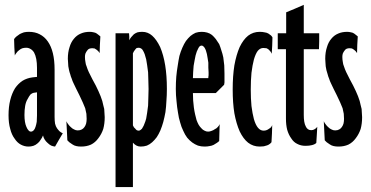

<svg xmlns="http://www.w3.org/2000/svg" viewBox="-20 -588 1502 778"><path d="M129.9 -120.1Q129.9 -120.1 129.9 -120.1Q129.9 -120.1 129.9 -120.1Q129.9 -105.5 128.9 -94.7Q127 -83 124 -74.2Q121.1 -64.5 116.2 -59.6Q111.3 -54.7 105.5 -54.7Q105.5 -54.7 105.5 -54.7Q105.5 -54.7 105.5 -54.7Q99.6 -54.7 95.7 -59.6Q90.8 -64.5 86.9 -74.2Q83 -83 81.1 -94.7Q79.1 -107.4 79.1 -122.1Q79.1 -122.1 79.1 -122.1Q79.1 -122.1 79.1 -122.1Q79.1 -142.6 82 -159.2Q85 -175.8 91.8 -186.5Q97.7 -198.2 103.5 -205.1Q110.4 -210.9 116.2 -211.9Q116.2 -211.9 123 -212.9Q129.9 -213.9 129.9 -213.9Q129.9 -213.9 129.9 -167Q129.9 -120.1 129.9 -120.1ZM234.4 -47.9Q234.4 -47.9 234.4 -47.9Q234.4 -47.9 234.4 -47.9Q227.5 -50.8 221.7 -55.7Q215.8 -61.5 210.9 -68.4Q206.1 -75.2 203.1 -86.9Q201.2 -98.6 201.2 -114.3Q201.2 -114.3 201.2 -138.7Q201.2 -163.1 201.2 -195.3Q201.2 -234.4 201.2 -270.5Q201.2 -305.7 201.2 -305.7Q201.2 -305.7 201.2 -305.7Q201.2 -305.7 201.2 -305.7Q201.2 -343.8 194.3 -372.1Q187.5 -400.4 173.8 -419.9Q160.2 -439.5 140.6 -449.2Q122.1 -459 96.7 -459Q96.7 -459 96.7 -459Q96.7 -459 96.7 -459Q86.9 -459 77.1 -457Q68.4 -454.1 60.5 -450.2Q52.7 -445.3 46.9 -440.4Q41 -435.5 37.1 -429.7Q37.1 -429.7 38.1 -396.5Q40 -363.3 40 -363.3Q40 -363.3 40 -363.3Q40 -363.3 40 -363.3Q42 -368.2 46.9 -374Q50.8 -379.9 57.6 -384.8Q64.5 -390.6 71.3 -392.6Q78.1 -394.5 85.9 -394.5Q85.9 -394.5 85.9 -394.5Q85.9 -394.5 85.9 -394.5Q95.7 -394.5 103.5 -389.6Q112.3 -384.8 118.2 -375Q124 -364.3 127 -348.6Q129.9 -333 129.9 -313.5Q129.9 -313.5 129.9 -294.9Q129.9 -276.4 129.9 -276.4Q129.9 -276.4 120.1 -275.4Q111.3 -274.4 111.3 -274.4Q111.3 -274.4 111.3 -274.4Q111.3 -274.4 111.3 -274.4Q88.9 -271.5 71.3 -260.7Q53.7 -249 41 -230.5Q28.3 -210 21.5 -182.6Q14.6 -155.3 14.6 -121.1Q14.6 -121.1 14.6 -121.1Q14.6 -121.1 14.6 -121.1Q14.6 -88.9 21.5 -65.4Q27.3 -42 39.1 -26.4Q49.8 -9.8 64.5 -2Q79.1 5.9 95.7 5.9Q95.7 5.9 95.7 5.9Q95.7 5.9 95.7 5.9Q105.5 5.9 115.2 2.9Q124 0 131.8 -6.8Q139.6 -12.7 144.5 -21.5Q150.4 -29.3 154.3 -39.1Q154.3 -39.1 154.3 -39.1Q154.3 -39.1 154.3 -39.1Q156.2 -30.3 161.1 -22.5Q166 -14.6 172.9 -8.8Q179.7 -2 187.5 2Q194.3 4.9 203.1 5.9Q203.1 5.9 218.8 -21.5Q234.4 -47.9 234.4 -47.9Z M404.3 -113.3Q404.3 -121.1 403.3 -129.9Q403.3 -137.7 402.3 -146.5Q400.4 -153.3 398.4 -162.1Q396.5 -169.9 394.5 -178.7Q391.6 -188.5 387.7 -198.2Q383.8 -208 378.9 -218.8Q374 -229.5 368.2 -241.2Q361.3 -253.9 354.5 -266.6Q354.5 -266.6 354.5 -266.6Q354.5 -266.6 354.5 -266.6Q345.7 -283.2 339.8 -295.9Q334 -308.6 331.1 -318.4Q327.1 -327.1 326.2 -336.9Q324.2 -346.7 324.2 -357.4Q324.2 -357.4 324.2 -357.4Q324.2 -357.4 324.2 -357.4Q324.2 -365.2 326.2 -371.1Q329.1 -377.9 333 -382.8Q336.9 -388.7 341.8 -390.6Q347.7 -392.6 353.5 -392.6Q353.5 -392.6 353.5 -392.6Q353.5 -392.6 353.5 -392.6Q358.4 -392.6 363.3 -391.6Q367.2 -389.6 371.1 -386.7Q375 -383.8 377.9 -380.9Q380.9 -377 383.8 -373Q383.8 -373 384.8 -406.2Q386.7 -440.4 386.7 -440.4Q386.7 -440.4 386.7 -440.4Q386.7 -440.4 386.7 -440.4Q384.8 -442.4 380.9 -445.3Q377.9 -448.2 372.1 -452.1Q366.2 -456.1 359.4 -457Q351.6 -459 343.8 -459Q343.8 -459 343.8 -459Q343.8 -459 343.8 -459Q323.2 -459 307.6 -452.1Q291 -445.3 279.3 -430.7Q267.6 -417 261.7 -396.5Q254.9 -376 254.9 -349.6Q254.9 -349.6 254.9 -349.6Q254.9 -349.6 254.9 -349.6Q254.9 -341.8 255.9 -334Q256.8 -326.2 256.8 -319.3Q257.8 -311.5 259.8 -303.7Q261.7 -294.9 264.6 -287.1Q266.6 -278.3 270.5 -269.5Q273.4 -259.8 278.3 -250Q283.2 -239.3 289.1 -227.5Q294.9 -215.8 301.8 -202.1Q301.8 -202.1 301.8 -202.1Q301.8 -202.1 301.8 -202.1Q309.6 -186.5 315.4 -172.9Q321.3 -159.2 325.2 -149.4Q328.1 -137.7 330.1 -127Q331.1 -116.2 331.1 -106.4Q331.1 -106.4 331.1 -106.4Q331.1 -106.4 331.1 -106.4Q331.1 -96.7 329.1 -87.9Q327.1 -80.1 322.3 -73.2Q317.4 -66.4 311.5 -63.5Q304.7 -59.6 294.9 -59.6Q294.9 -59.6 294.9 -59.6Q294.9 -59.6 294.9 -59.6Q287.1 -59.6 280.3 -63.5Q273.4 -66.4 267.6 -72.3Q261.7 -77.1 256.8 -84Q252 -89.8 249 -96.7Q249 -96.7 251 -58.6Q252.9 -19.5 252.9 -19.5Q252.9 -19.5 252.9 -19.5Q252.9 -19.5 252.9 -19.5Q255.9 -16.6 260.7 -11.7Q265.6 -7.8 273.4 -2.9Q280.3 2 289.1 3.9Q297.9 5.9 308.6 5.9Q308.6 5.9 308.6 5.9Q308.6 5.9 308.6 5.9Q331.1 5.9 348.6 -2Q366.2 -10.7 378.9 -28.3Q391.6 -44.9 398.4 -65.4Q404.3 -86.9 404.3 -113.3Q404.3 -113.3 404.3 -113.3Q404.3 -113.3 404.3 -113.3Z M582 -227.5Q582 -209 581.1 -192.4Q581.1 -175.8 580.1 -160.2Q578.1 -144.5 576.2 -130.9Q574.2 -118.2 572.3 -107.4Q569.3 -95.7 565.4 -86.9Q562.5 -78.1 558.6 -72.3Q555.7 -65.4 550.8 -62.5Q546.9 -58.6 542 -58.6Q542 -58.6 542 -58.6Q542 -58.6 542 -58.6Q538.1 -58.6 534.2 -60.5Q531.2 -62.5 528.3 -66.4Q525.4 -69.3 522.5 -72.3Q520.5 -76.2 518.6 -80.1Q518.6 -80.1 518.6 -117.2Q518.6 -155.3 518.6 -204.1Q518.6 -263.7 518.6 -317.4Q518.6 -372.1 518.6 -372.1Q518.6 -372.1 518.6 -372.1Q518.6 -372.1 518.6 -372.1Q520.5 -376 522.5 -379.9Q525.4 -383.8 528.3 -387.7Q531.2 -391.6 534.2 -393.6Q538.1 -394.5 542 -394.5Q542 -394.5 542 -394.5Q542 -394.5 542 -394.5Q546.9 -394.5 551.8 -391.6Q556.6 -388.7 559.6 -382.8Q563.5 -376 566.4 -368.2Q569.3 -359.4 572.3 -347.7Q574.2 -336.9 576.2 -324.2Q578.1 -310.5 580.1 -294.9Q581.1 -279.3 581.1 -262.7Q582 -246.1 582 -227.5Q582 -227.5 582 -227.5Q582 -227.5 582 -227.5ZM656.2 -227.5Q656.2 -281.2 649.4 -323.2Q642.6 -365.2 628.9 -397.5Q614.3 -427.7 596.7 -443.4Q579.1 -459 556.6 -459Q556.6 -459 556.6 -459Q556.6 -459 556.6 -459Q545.9 -459 537.1 -457Q529.3 -454.1 522.5 -449.2Q516.6 -443.4 511.7 -437.5Q506.8 -431.6 503.9 -424.8Q503.9 -424.8 503.9 -439.5Q502.9 -453.1 502.9 -453.1Q502.9 -453.1 475.6 -453.1Q448.2 -453.1 448.2 -453.1Q448.2 -453.1 448.2 -417Q448.2 -380.9 448.2 -324.2Q448.2 -293.9 448.2 -258.8Q448.2 -224.6 448.2 -188.5Q448.2 -143.6 448.2 -98.6Q448.2 -53.7 448.2 -11.7Q448.2 64.5 448.2 117.2Q448.2 169.9 448.2 169.9Q448.2 169.9 483.4 169.9Q518.6 169.9 518.6 169.9Q518.6 169.9 518.6 136.7Q518.6 103.5 518.6 66.4Q518.6 36.1 518.6 13.7Q518.6 -9.8 518.6 -9.8Q518.6 -9.8 518.6 -9.8Q518.6 -9.8 518.6 -9.8Q525.4 -2 533.2 2Q541 5.9 549.8 5.9Q549.8 5.9 549.8 5.9Q549.8 5.9 549.8 5.9Q563.5 5.9 575.2 2Q586.9 -2.9 596.7 -11.7Q606.4 -20.5 615.2 -32.2Q623 -43.9 629.9 -59.6Q636.7 -76.2 641.6 -93.8Q646.5 -112.3 650.4 -133.8Q653.3 -155.3 654.3 -178.7Q656.2 -202.1 656.2 -227.5Q656.2 -227.5 656.2 -227.5Q656.2 -227.5 656.2 -227.5Z M825.2 -294.9Q825.2 -293.9 825.2 -290Q825.2 -287.1 825.2 -283.2Q824.2 -278.3 824.2 -275.4Q824.2 -272.5 824.2 -271.5Q824.2 -271.5 793 -271.5Q761.7 -271.5 761.7 -271.5Q761.7 -271.5 761.7 -271.5Q761.7 -271.5 761.7 -271.5Q761.7 -284.2 762.7 -295.9Q763.7 -308.6 764.6 -321.3Q766.6 -333 768.6 -343.8Q770.5 -353.5 772.5 -363.3Q775.4 -372.1 777.3 -378.9Q780.3 -386.7 783.2 -391.6Q786.1 -397.5 789.1 -400.4Q793 -403.3 796.9 -403.3Q796.9 -403.3 796.9 -403.3Q796.9 -403.3 796.9 -403.3Q800.8 -403.3 803.7 -400.4Q806.6 -398.4 809.6 -393.6Q812.5 -388.7 814.5 -382.8Q816.4 -377 818.4 -369.1Q820.3 -360.4 821.3 -352.5Q823.2 -343.8 824.2 -334Q824.2 -324.2 824.2 -314.5Q825.2 -304.7 825.2 -294.9Q825.2 -294.9 825.2 -294.9Q825.2 -294.9 825.2 -294.9ZM889.6 -290Q889.6 -307.6 888.7 -323.2Q886.7 -338.9 884.8 -355.5Q881.8 -370.1 877 -383.8Q873 -397.5 868.2 -409.2Q861.3 -419.9 854.5 -429.7Q846.7 -439.5 838.9 -446.3Q830.1 -453.1 819.3 -456.1Q808.6 -459 796.9 -459Q796.9 -459 796.9 -459Q796.9 -459 796.9 -459Q784.2 -459 772.5 -455.1Q761.7 -450.2 752 -442.4Q742.2 -433.6 733.4 -421.9Q725.6 -410.2 718.8 -394.5Q711.9 -378.9 707 -361.3Q703.1 -342.8 700.2 -322.3Q696.3 -299.8 694.3 -277.3Q692.4 -253.9 692.4 -227.5Q692.4 -227.5 692.4 -227.5Q692.4 -227.5 692.4 -227.5Q692.4 -202.1 695.3 -177.7Q697.3 -153.3 701.2 -131.8Q704.1 -110.4 710 -91.8Q714.8 -73.2 722.7 -57.6Q729.5 -42 738.3 -30.3Q747.1 -19.5 758.8 -10.7Q769.5 -2.9 782.2 2Q794.9 5.9 808.6 5.9Q808.6 5.9 808.6 5.9Q808.6 5.9 808.6 5.9Q820.3 5.9 829.1 3.9Q837.9 2.9 845.7 -1Q852.5 -4.9 858.4 -8.8Q864.3 -12.7 868.2 -16.6Q868.2 -16.6 869.1 -50.8Q870.1 -85 870.1 -85Q870.1 -85 870.1 -85Q870.1 -85 870.1 -85Q867.2 -78.1 862.3 -73.2Q857.4 -67.4 850.6 -64.5Q843.8 -59.6 836.9 -57.6Q830.1 -54.7 823.2 -54.7Q823.2 -54.7 823.2 -54.7Q823.2 -54.7 823.2 -54.7Q815.4 -54.7 808.6 -58.6Q801.8 -61.5 795.9 -68.4Q790 -74.2 785.2 -82Q780.3 -90.8 776.4 -101.6Q773.4 -112.3 770.5 -125Q767.6 -137.7 765.6 -152.3Q763.7 -166 762.7 -180.7Q761.7 -195.3 761.7 -210.9Q761.7 -210.9 808.6 -210.9Q854.5 -210.9 854.5 -210.9Q854.5 -210.9 871.1 -227.5Q887.7 -244.1 887.7 -244.1Q887.7 -244.1 887.7 -244.1Q887.7 -244.1 887.7 -244.1Q888.7 -245.1 888.7 -248Q888.7 -250 889.6 -253.9Q889.6 -256.8 889.6 -259.8Q889.6 -263.7 889.6 -266.6Q889.6 -270.5 889.6 -274.4Q889.6 -277.3 889.6 -281.2Q889.6 -284.2 889.6 -286.1Q889.6 -288.1 889.6 -290Q889.6 -290 889.6 -290Q889.6 -290 889.6 -290Z M1084 -436.5Q1084 -436.5 1084 -436.5Q1084 -436.5 1084 -436.5Q1082 -440.4 1078.1 -444.3Q1073.2 -448.2 1067.4 -452.1Q1060.5 -456.1 1051.8 -457Q1043.9 -459 1032.2 -459Q1032.2 -459 1032.2 -459Q1032.2 -459 1032.2 -459Q1005.9 -459 985.4 -443.4Q965.8 -427.7 951.2 -397.5Q937.5 -366.2 929.7 -323.2Q922.9 -280.3 922.9 -225.6Q922.9 -225.6 922.9 -225.6Q922.9 -225.6 922.9 -225.6Q922.9 -170.9 929.7 -128.9Q937.5 -86.9 951.2 -55.7Q965.8 -25.4 985.4 -9.8Q1005.9 5.9 1032.2 5.9Q1032.2 5.9 1032.2 5.9Q1032.2 5.9 1032.2 5.9Q1041 5.9 1048.8 4.9Q1056.6 2.9 1062.5 1Q1068.4 -1 1073.2 -4.9Q1077.1 -7.8 1080.1 -11.7Q1080.1 -11.7 1082 -46.9Q1083 -81.1 1083 -81.1Q1083 -81.1 1083 -81.1Q1083 -81.1 1083 -81.1Q1081.1 -76.2 1078.1 -72.3Q1075.2 -69.3 1070.3 -66.4Q1065.4 -62.5 1059.6 -60.5Q1054.7 -58.6 1047.9 -58.6Q1047.9 -58.6 1047.9 -58.6Q1047.9 -58.6 1047.9 -58.6Q1035.2 -58.6 1025.4 -70.3Q1015.6 -82 1008.8 -105.5Q1002.9 -127.9 999 -158.2Q996.1 -188.5 996.1 -224.6Q996.1 -224.6 996.1 -224.6Q996.1 -224.6 996.1 -224.6Q996.1 -262.7 999 -293Q1002.9 -324.2 1008.8 -346.7Q1015.6 -370.1 1024.4 -381.8Q1034.2 -393.6 1046.9 -393.6Q1046.9 -393.6 1046.9 -393.6Q1046.9 -393.6 1046.9 -393.6Q1053.7 -393.6 1059.6 -392.6Q1064.5 -390.6 1069.3 -386.7Q1073.2 -382.8 1076.2 -378.9Q1079.1 -375 1081.1 -370.1Q1081.1 -370.1 1083 -403.3Q1084 -436.5 1084 -436.5Z M1273.4 -453.1Q1273.4 -453.1 1242.2 -453.1Q1210.9 -453.1 1210.9 -453.1Q1210.9 -453.1 1210.9 -467.8Q1210.9 -482.4 1210.9 -502Q1210.9 -525.4 1210.9 -546.9Q1210.9 -568.4 1210.9 -568.4Q1210.9 -568.4 1174.8 -552.7Q1139.6 -538.1 1139.6 -538.1Q1139.6 -538.1 1139.6 -495.1Q1139.6 -453.1 1139.6 -453.1Q1139.6 -453.1 1123 -453.1Q1105.5 -453.1 1105.5 -453.1Q1105.5 -453.1 1105.5 -420.9Q1105.5 -388.7 1105.5 -388.7Q1105.5 -388.7 1122.1 -388.7Q1138.7 -388.7 1138.7 -388.7Q1138.7 -388.7 1138.7 -352.5Q1138.7 -316.4 1138.7 -269.5Q1138.7 -210.9 1138.7 -159.2Q1138.7 -107.4 1138.7 -107.4Q1138.7 -107.4 1138.7 -107.4Q1138.7 -107.4 1138.7 -107.4Q1138.7 -82 1143.6 -62.5Q1149.4 -42 1160.2 -27.3Q1169.9 -11.7 1184.6 -4.9Q1199.2 2.9 1217.8 2.9Q1217.8 2.9 1217.8 2.9Q1217.8 2.9 1217.8 2.9Q1233.4 2.9 1244.1 0Q1255.9 -2.9 1261.7 -8.8Q1261.7 -8.8 1263.7 -41Q1265.6 -74.2 1265.6 -74.2Q1265.6 -74.2 1265.6 -74.2Q1265.6 -74.2 1265.6 -74.2Q1260.7 -67.4 1254.9 -64.5Q1249 -60.5 1241.2 -60.5Q1241.2 -60.5 1241.2 -60.5Q1241.2 -60.5 1241.2 -60.5Q1225.6 -60.5 1218.8 -76.2Q1210.9 -90.8 1210.9 -122.1Q1210.9 -122.1 1210.9 -156.2Q1210.9 -190.4 1210.9 -235.4Q1210.9 -290 1210.9 -339.8Q1210.9 -388.7 1210.9 -388.7Q1210.9 -388.7 1241.2 -388.7Q1272.5 -388.7 1272.5 -388.7Q1272.5 -388.7 1273.4 -420.9Q1273.4 -453.1 1273.4 -453.1Z M1447.3 -113.3Q1447.3 -121.1 1446.3 -129.9Q1446.3 -137.7 1445.3 -146.5Q1443.4 -153.3 1441.4 -162.1Q1439.5 -169.9 1437.5 -178.7Q1434.6 -188.5 1430.7 -198.2Q1426.8 -208 1421.9 -218.8Q1417 -229.5 1411.1 -241.2Q1404.3 -253.9 1397.5 -266.6Q1397.5 -266.6 1397.5 -266.6Q1397.5 -266.6 1397.5 -266.6Q1388.7 -283.2 1382.8 -295.9Q1377 -308.6 1374 -318.4Q1370.1 -327.1 1369.1 -336.9Q1367.2 -346.7 1367.2 -357.4Q1367.2 -357.4 1367.2 -357.4Q1367.2 -357.4 1367.2 -357.4Q1367.2 -365.2 1369.1 -371.1Q1372.1 -377.9 1376 -382.8Q1379.9 -388.7 1384.8 -390.6Q1390.6 -392.6 1396.5 -392.6Q1396.5 -392.6 1396.5 -392.6Q1396.5 -392.6 1396.5 -392.6Q1401.4 -392.6 1406.2 -391.6Q1410.2 -389.6 1414.1 -386.7Q1418 -383.8 1420.9 -380.9Q1423.8 -377 1426.8 -373Q1426.8 -373 1427.7 -406.2Q1429.7 -440.4 1429.7 -440.4Q1429.7 -440.4 1429.7 -440.4Q1429.7 -440.4 1429.7 -440.4Q1427.7 -442.4 1423.8 -445.3Q1420.9 -448.2 1415 -452.1Q1409.2 -456.1 1402.3 -457Q1394.5 -459 1386.7 -459Q1386.7 -459 1386.7 -459Q1386.7 -459 1386.7 -459Q1366.2 -459 1350.6 -452.1Q1334 -445.3 1322.3 -430.7Q1310.5 -417 1304.7 -396.5Q1297.9 -376 1297.9 -349.6Q1297.9 -349.6 1297.9 -349.6Q1297.9 -349.6 1297.9 -349.6Q1297.9 -341.8 1298.8 -334Q1299.8 -326.2 1299.8 -319.3Q1300.8 -311.5 1302.7 -303.7Q1304.7 -294.9 1307.6 -287.1Q1309.6 -278.3 1313.5 -269.5Q1316.4 -259.8 1321.3 -250Q1326.2 -239.3 1332 -227.5Q1337.9 -215.8 1344.7 -202.1Q1344.7 -202.1 1344.7 -202.1Q1344.7 -202.1 1344.7 -202.1Q1352.5 -186.5 1358.4 -172.9Q1364.3 -159.2 1368.2 -149.4Q1371.1 -137.7 1373 -127Q1374 -116.2 1374 -106.4Q1374 -106.4 1374 -106.4Q1374 -106.4 1374 -106.4Q1374 -96.7 1372.1 -87.9Q1370.1 -80.1 1365.2 -73.2Q1360.4 -66.4 1354.5 -63.5Q1347.7 -59.6 1337.9 -59.6Q1337.9 -59.6 1337.9 -59.6Q1337.9 -59.6 1337.9 -59.6Q1330.1 -59.6 1323.2 -63.5Q1316.4 -66.4 1310.5 -72.3Q1304.7 -77.1 1299.8 -84Q1294.9 -89.8 1292 -96.7Q1292 -96.7 1293.9 -58.6Q1295.9 -19.5 1295.9 -19.5Q1295.9 -19.5 1295.9 -19.5Q1295.9 -19.5 1295.9 -19.5Q1298.8 -16.6 1303.7 -11.7Q1308.6 -7.8 1316.4 -2.9Q1323.2 2 1332 3.9Q1340.8 5.9 1351.6 5.9Q1351.6 5.9 1351.6 5.9Q1351.6 5.9 1351.6 5.9Q1374 5.9 1391.6 -2Q1409.2 -10.7 1421.9 -28.3Q1434.6 -44.9 1441.4 -65.4Q1447.3 -86.9 1447.3 -113.3Q1447.3 -113.3 1447.3 -113.3Q1447.3 -113.3 1447.3 -113.3Z"/></svg>

Font: AgendaMediumCondGoodkids
Style: AgendaMediumCondGoodkids
Weight: 500
Designer: ""
Version: ""